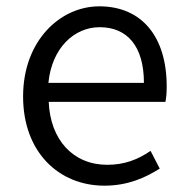

<svg xmlns="http://www.w3.org/2000/svg" viewBox="-20 -574 589 607"><path d="M310 13C384 13 439 -12 485 -41L456 -97C415 -69 373 -53 319 -53C211 -53 139 -132 134 -252H503C506 -266 507 -283 507 -301C507 -457 429 -554 294 -554C170 -554 53 -445 53 -269C53 -92 167 13 310 13ZM133 -312C144 -423 215 -488 295 -488C383 -488 435 -427 435 -312Z"/></svg>

Font: Noto Sans CJK SC DemiLight
Style: Regular
Weight: 350
Designer: Ryoko NISHIZUKA 西塚涼子 (kana, bopomofo & ideographs); Paul D. Hunt (Latin, Greek & Cyrillic); Sandoll Communications 산돌커뮤니
Foundry: Adobe
Version: Version 2.004;hotconv 1.0.118;makeotfexe 2.5.65603